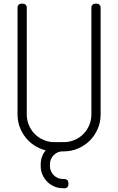

<svg xmlns="http://www.w3.org/2000/svg" viewBox="-20 -820 640 1040"><path d="M125 -200V-780C125 -785.7 123.1 -790.4 119.2 -794.2C115.4 -798.1 110.7 -800 105 -800H95C89.3 -800 84.6 -798.1 80.8 -794.2C76.9 -790.4 75 -785.7 75 -780V-200C75 -172.3 80.2 -146.3 90.8 -122C101.2 -97.7 115.5 -76.5 133.5 -58.5C151.5 -40.5 172.7 -26.2 197 -15.8C221.3 -5.2 247.3 0 275 0H325C352.7 0 378.7 -5.2 403 -15.8C427.3 -26.2 448.5 -40.5 466.5 -58.5C484.5 -76.5 498.8 -97.7 509.2 -122C519.8 -146.3 525 -172.3 525 -200V-780C525 -785.7 523.1 -790.4 519.2 -794.2C515.4 -798.1 510.7 -800 505 -800H495C489.3 -800 484.6 -798.1 480.8 -794.2C476.9 -790.4 475 -785.7 475 -780V-200C475 -179.3 471.1 -159.8 463.2 -141.5C455.4 -123.2 444.8 -107.2 431.2 -93.8C417.8 -80.2 401.8 -69.6 383.5 -61.8C365.2 -53.9 345.7 -50 325 -50H275C254.3 -50 234.8 -53.9 216.5 -61.8C198.2 -69.6 182.2 -80.2 168.8 -93.8C155.2 -107.2 144.6 -123.2 136.8 -141.5C128.9 -159.8 125 -179.3 125 -200ZM330.5 -50.5H320.5C303.8 -50.5 288.2 -47.3 273.8 -41C259.2 -34.7 246.6 -26.1 235.8 -15.2C224.9 -4.4 216.3 8.3 210 23C203.7 37.7 200.5 53.2 200.5 69.5V79.5C200.5 96.2 203.7 111.8 210 126.2C216.3 140.8 224.9 153.4 235.8 164.2C246.6 175.1 259.2 183.7 273.8 190C288.2 196.3 303.8 199.5 320.5 199.5L330.5 200C336.2 200 340.9 198.1 344.8 194.2C348.6 190.4 350.5 185.7 350.5 180V170C350.5 164.3 348.6 159.6 344.8 155.8C340.9 151.9 336.2 150 330.5 150L320.5 149.5C310.8 149.5 301.8 147.7 293.2 144C284.8 140.3 277.3 135.3 271 129C264.7 122.7 259.7 115.2 256 106.8C252.3 98.2 250.5 89.2 250.5 79.5V69.5C250.5 59.8 252.3 50.8 256 42.2C259.7 33.8 264.7 26.3 271 20C277.3 13.7 284.8 8.7 293.2 5C301.8 1.3 310.8 -0.5 320.5 -0.5H330.5C336.2 -0.5 340.9 -2.4 344.8 -6.2C348.6 -10.1 350.5 -14.8 350.5 -20.5V-30.5C350.5 -36.2 348.6 -40.9 344.8 -44.8C340.9 -48.6 336.2 -50.5 330.5 -50.5Z"/></svg>

Font: lerotica
Style: Regular
Weight: 400
Designer: defharo
Foundry: deFharo
Version: Version 1.001 2011